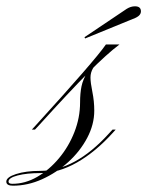

<svg xmlns="http://www.w3.org/2000/svg" viewBox="-101 -580 467 609"><path d="M10 -169H0L12 -182Q104 -283 160.5 -348Q217 -413 235 -439H278Q238 -409 179 -349.5Q120 -290 23 -183ZM257 -159Q202 -98 143 -64.5Q84 -31 27 -31Q-16 -31 -45 -23.5Q-74 -16 -74 -4Q-74 3 -62 3Q-21 3 17 -19Q55 -41 86 -78Q117 -115 135 -161Q153 -207 153 -255Q153 -284 157.5 -306Q162 -328 176.5 -352Q191 -376 222 -408L277 -439Q241 -412 221.5 -394.5Q202 -377 194 -363.5Q186 -350 186 -334Q186 -318 192 -288.5Q198 -259 198 -229Q198 -185 175.5 -142.5Q153 -100 115.5 -66Q78 -32 32.5 -11.5Q-13 9 -60 9Q-81 9 -81 -4Q-81 -18 -50 -28Q-19 -38 26 -38Q137 -38 244 -156L256 -169H266ZM169 -458 167 -462 301 -552Q314 -560 327 -560Q346 -560 346 -544Q346 -531 328 -523Z"/></svg>

Font: Ballet
Style: Regular
Weight: 400
Designer: Maximiliano R. Sproviero
Foundry: Omnibus-Type
Version: Version 1.100